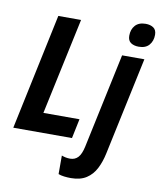

<svg xmlns="http://www.w3.org/2000/svg" viewBox="-104 -841 972 1163"><g transform="rotate(10 382.0 -259.5)"><path d="M16 0 167 -714H307L180 -120H402L377 0ZM679 -615Q649 -615 630 -628Q611 -641 611 -671Q611 -710 633 -734.5Q655 -759 697 -759Q726 -759 745 -746Q764 -733 764 -703Q764 -665 742.5 -640Q721 -615 679 -615ZM412 240Q391 240 370.5 237.5Q350 235 335 229V115Q360 125 387 125Q417 125 436 104.5Q455 84 465 37L589 -546H726L598 55Q587 108 565.5 150Q544 192 507 216Q470 240 412 240Z"/></g></svg>

Font: Noto Sans SemiCondensed
Style: Bold Italic
Weight: 700
Width: 4
Italic angle: -12°
Designer: Monotype Design Team
Foundry: Monotype Imaging Inc.
Version: Version 2.013; ttfautohint (v1.8.4.7-5d5b)